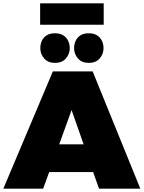

<svg xmlns="http://www.w3.org/2000/svg" viewBox="-30 -1128 859 1148"><path d="M809 0H562L527 -99H264L228 0H-10L286 -701H524ZM590 -980H210V-1108H590ZM299 -752Q257 -752 234 -778.5Q211 -805 211 -840Q211 -863 220 -883.2Q229 -903.5 248.2 -916.2Q267.5 -929 299 -929Q329 -929 348.5 -916.5Q368 -904 377.5 -883.8Q387 -863.5 387 -840Q387 -805 364 -778.5Q341 -752 299 -752ZM470 -265 398 -470 324 -265ZM501 -752Q459 -752 436 -778.5Q413 -805 413 -840Q413 -863 422 -883.2Q431 -903.5 450.2 -916.2Q469.5 -929 501 -929Q531 -929 550.5 -916.5Q570 -904 579.5 -883.8Q589 -863.5 589 -840Q589 -805 566 -778.5Q543 -752 501 -752Z"/></svg>

Font: Argentum Novus Black
Style: Regular
Weight: 900
Designer: Julieta Ulanovsky (font) & Cristiano Sobral (main changes)
Foundry: Julieta Ulanovsky (font) & Cristiano Sobral (main changes)
Version: Version 3.00;November 27, 2020;FontCreator 13.0.0.2655 64-bi